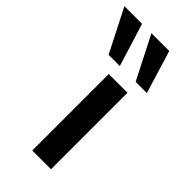

<svg xmlns="http://www.w3.org/2000/svg" viewBox="-305 -827 884 884"><g transform="rotate(45 137.0 -385.0)"><path d="M107 0V-498H229V0ZM220 -560 113 -770H229L293 -560ZM44 -560 -63 -770H52L117 -560Z"/></g></svg>

Font: Nunito Sans 7pt Expanded SemiBold
Style: Regular
Weight: 600
Width: 7
Designer: Vernon Adams
Foundry: Vernon Adams
Version: Version 3.101;gftools[0.9.27]